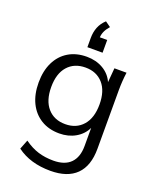

<svg xmlns="http://www.w3.org/2000/svg" viewBox="-175 -854 952 1177"><g transform="rotate(20 301.5 -266.0)"><path d="M48 0ZM300 223Q168 223 81 158L105 97Q151 130 196.5 144Q242 158 296 158Q370 158 408 119.5Q446 81 446 8V-110Q424 -64 378 -37.5Q332 -11 273 -11Q204 -11 153.5 -42Q103 -73 75.5 -129Q48 -185 48 -262Q48 -338 75.5 -394Q103 -450 153.5 -480.5Q204 -511 273 -511Q333 -511 379.5 -484Q426 -457 447 -409L455 -502H534Q530 -473 528 -443.5Q526 -414 526 -386V-3Q526 109 468.5 166Q411 223 300 223ZM288 -77Q360 -77 402.5 -125.5Q445 -174 445 -262Q445 -350 402.5 -398Q360 -446 288 -446Q215 -446 172.5 -398Q130 -350 130 -262Q130 -174 172.5 -125.5Q215 -77 288 -77ZM255 -567V-627Q255 -665 267.5 -697Q280 -729 308 -755L343 -730Q324 -708 315.5 -689Q307 -670 306 -650H354V-567Z"/></g></svg>

Font: Winston
Style: Regular
Weight: 400
Designer: Original fonts by Vernon Adams / Changes by Cristiano Sobral
Foundry: Original fonts by Vernon Adams / Changes by Cristiano Sobral
Version: Version 2.503;July 17, 2020;FontCreator 13.0.0.2655 64-bit